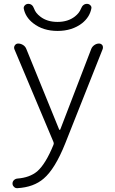

<svg xmlns="http://www.w3.org/2000/svg" viewBox="-20 -771 596 997"><path d="M400.4 -725.6Q410.2 -751 431.6 -751Q442.4 -751 449.7 -743.2Q457 -735.4 454.1 -725.6Q445.3 -681.6 406.2 -650.4Q354.5 -610.4 278.8 -610.4Q203.1 -610.4 152.3 -650.4Q112.3 -681.6 103.5 -725.6Q101.6 -735.4 108.9 -743.2Q116.2 -751 127 -751Q148.4 -751 157.2 -725.6Q165 -703.1 189.5 -684.6Q224.6 -657.2 278.8 -657.2Q333 -657.2 369.1 -685.5Q391.6 -703.1 400.4 -725.6ZM54.7 -515.6Q50.8 -526.4 57.1 -535.6Q63.5 -544.9 74.2 -544.9Q87.9 -544.9 100.1 -537.1Q112.3 -529.3 117.2 -515.6L287.1 -98.6Q288.1 -96.7 290 -96.7Q292 -96.7 293 -98.6L454.1 -517.6Q459 -529.3 470.2 -537.1Q481.4 -544.9 494.1 -544.9Q504.9 -544.9 511.7 -536.1Q514.6 -530.3 514.6 -525.4Q514.6 -521.5 513.7 -517.6L318.4 -25.4Q265.6 106.4 207 156.2Q155.3 201.2 70.3 206.1Q69.3 206.1 68.4 206.1Q58.6 206.1 52.7 199.2Q44.9 192.4 44.9 182.1Q44.9 171.9 52.2 164.6Q59.6 157.2 70.3 156.2Q133.8 151.4 172.9 119.1Q216.8 81.1 257.8 -19.5Q260.7 -26.4 257.8 -33.2Z"/></svg>

Font: irohamaru Light
Style: Regular
Weight: 200
Designer: [Source Han Sans]
Ryoko NISHIZUKA  (kana & ideographs); Paul D. Hunt (Latin, Greek & Cyrillic); Wenlong ZHANG  (bopomofo
Version: Version 1.01